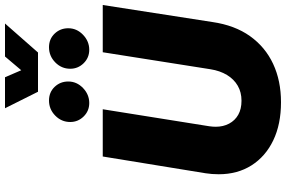

<svg xmlns="http://www.w3.org/2000/svg" viewBox="-208 -923 1144 768"><g transform="rotate(-90 364.0 -539.0)"><path d="M339 13Q251 13 186.5 -18Q122 -49 86.5 -105Q51 -161 51 -236Q51 -250 52 -263Q53 -276 55 -289L122 -700H311L243 -274Q242 -267 241.5 -260.5Q241 -254 241 -248Q241 -218 253.5 -194.5Q266 -171 289 -158Q312 -145 345 -145Q379 -145 405 -160Q431 -175 448 -203Q465 -231 471 -269L539 -700H728L660 -262Q647 -172 603.5 -111Q560 -50 492.5 -18.5Q425 13 339 13ZM549 -754Q517 -754 495 -776.5Q473 -799 473 -830Q473 -865 498.5 -890Q524 -915 559 -915Q592 -915 613.5 -892.5Q635 -870 635 -838Q635 -804 609 -779Q583 -754 549 -754ZM336 -754Q304 -754 282 -776.5Q260 -799 260 -830Q260 -865 285.5 -890Q311 -915 346 -915Q379 -915 400.5 -892.5Q422 -870 422 -838Q422 -804 396 -779Q370 -754 336 -754ZM381 -959 315 -1091H439L467 -1026L522 -1091H654L538 -959Z"/></g></svg>

Font: MuseoModerno ExtraBold
Style: Italic
Weight: 800
Italic angle: -9°
Designer: Pablo Cosgaya, Héctor Gatti, Marcela Romero, and the Authors of The MuseoModerno Project.
Foundry: Omnibus-Type Team
Version: Version 1.003